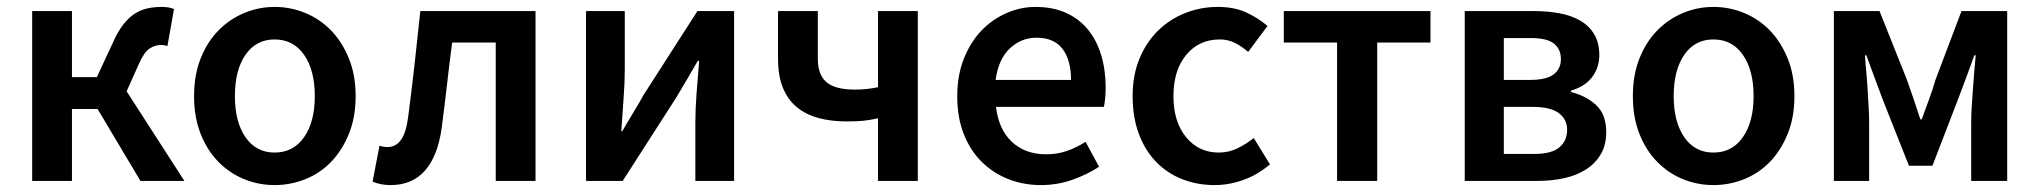

<svg xmlns="http://www.w3.org/2000/svg" viewBox="-20 -523 5895 555"><path d="M73 0V-491H188V-300H260L306 -399Q320 -431 335.5 -451Q351 -471 368 -482.5Q385 -494 405 -498.5Q425 -503 448 -503Q468 -503 483 -497L464 -390Q455 -393 446 -393Q428 -393 412 -382.5Q396 -372 380 -335L346 -259L513 0H386L262 -208H188V0Z M774 12Q728 12 686 -5Q644 -22 611.5 -55Q579 -88 560 -136Q541 -184 541 -245Q541 -306 560 -354Q579 -402 611.5 -435Q644 -468 686 -485.5Q728 -503 774 -503Q820 -503 862.5 -485.5Q905 -468 937 -435Q969 -402 988.5 -354Q1008 -306 1008 -245Q1008 -184 988.5 -136Q969 -88 937 -55Q905 -22 862.5 -5Q820 12 774 12ZM774 -82Q828 -82 859 -126.5Q890 -171 890 -245Q890 -320 859 -364.5Q828 -409 774 -409Q720 -409 689.5 -364.5Q659 -320 659 -245Q659 -171 689.5 -126.5Q720 -82 774 -82Z M1109 12Q1080 12 1057 2L1077 -102Q1082 -100 1087.5 -99Q1093 -98 1101 -98Q1124 -98 1139 -118.5Q1154 -139 1160 -186Q1170 -263 1178.5 -338.5Q1187 -414 1195 -491H1528V0H1413V-400H1287Q1279 -339 1272 -277.5Q1265 -216 1257 -155Q1246 -73 1209 -30.5Q1172 12 1109 12Z M1674 0V-491H1786V-322Q1786 -284 1782.5 -237.5Q1779 -191 1776 -144H1779Q1792 -167 1810 -196.5Q1828 -226 1840 -248L1996 -491H2102V0H1990V-169Q1990 -207 1993.5 -253.5Q1997 -300 2001 -347H1997Q1984 -324 1966.5 -294.5Q1949 -265 1936 -243L1780 0Z M2518 0V-181Q2495 -176 2476.5 -174Q2458 -172 2427 -172Q2382 -172 2345.5 -182Q2309 -192 2283 -213.5Q2257 -235 2243 -269.5Q2229 -304 2229 -353V-491H2344V-353Q2344 -307 2369 -285.5Q2394 -264 2451 -264Q2486 -264 2518 -271V-491H2633V0Z M2989 12Q2938 12 2894 -5.5Q2850 -23 2817 -56Q2784 -89 2765.5 -136.5Q2747 -184 2747 -245Q2747 -305 2766 -353Q2785 -401 2816.5 -434Q2848 -467 2889 -485Q2930 -503 2973 -503Q3023 -503 3061 -486Q3099 -469 3124.5 -438Q3150 -407 3163 -364Q3176 -321 3176 -270Q3176 -253 3174.5 -238Q3173 -223 3171 -214H2859Q2867 -148 2905.5 -112.5Q2944 -77 3004 -77Q3036 -77 3063.5 -86.5Q3091 -96 3118 -113L3157 -41Q3122 -18 3079 -3Q3036 12 2989 12ZM2858 -292H3076Q3076 -349 3051.5 -381.5Q3027 -414 2976 -414Q2932 -414 2899 -383Q2866 -352 2858 -292Z M3491 12Q3441 12 3397.5 -5Q3354 -22 3322 -55Q3290 -88 3272 -136Q3254 -184 3254 -245Q3254 -306 3274 -354Q3294 -402 3328 -435Q3362 -468 3406.5 -485.5Q3451 -503 3500 -503Q3548 -503 3582.5 -487Q3617 -471 3644 -448L3588 -373Q3568 -390 3548.5 -399.5Q3529 -409 3506 -409Q3446 -409 3409 -364.5Q3372 -320 3372 -245Q3372 -171 3408.5 -126.5Q3445 -82 3503 -82Q3532 -82 3557.5 -94.5Q3583 -107 3604 -124L3651 -48Q3616 -18 3574.5 -3Q3533 12 3491 12Z M3845 0V-400H3691V-491H4115V-400H3961V0Z M4214 0V-491H4413Q4454 -491 4488.5 -484.5Q4523 -478 4548.5 -463Q4574 -448 4588.5 -423.5Q4603 -399 4603 -364Q4603 -328 4582.5 -300.5Q4562 -273 4521 -261V-257Q4565 -246 4594 -219Q4623 -192 4623 -141Q4623 -104 4607.5 -77.5Q4592 -51 4565 -33.5Q4538 -16 4501.5 -8Q4465 0 4423 0ZM4327 -292H4402Q4450 -292 4471 -308Q4492 -324 4492 -352Q4492 -381 4472 -397Q4452 -413 4405 -413H4327ZM4327 -78H4415Q4465 -78 4487.5 -97Q4510 -116 4510 -148Q4510 -178 4486 -196Q4462 -214 4411 -214H4327Z M4933 12Q4887 12 4845 -5Q4803 -22 4770.5 -55Q4738 -88 4719 -136Q4700 -184 4700 -245Q4700 -306 4719 -354Q4738 -402 4770.5 -435Q4803 -468 4845 -485.5Q4887 -503 4933 -503Q4979 -503 5021.5 -485.5Q5064 -468 5096 -435Q5128 -402 5147.5 -354Q5167 -306 5167 -245Q5167 -184 5147.5 -136Q5128 -88 5096 -55Q5064 -22 5021.5 -5Q4979 12 4933 12ZM4933 -82Q4987 -82 5018 -126.5Q5049 -171 5049 -245Q5049 -320 5018 -364.5Q4987 -409 4933 -409Q4879 -409 4848.5 -364.5Q4818 -320 4818 -245Q4818 -171 4848.5 -126.5Q4879 -82 4933 -82Z M5281 0V-491H5413L5492 -293Q5503 -262 5512.5 -234Q5522 -206 5531 -178H5535Q5545 -206 5555.5 -234Q5566 -262 5575 -293L5650 -491H5782V0H5678V-172Q5678 -190 5679.5 -214.5Q5681 -239 5683 -265.5Q5685 -292 5687 -317.5Q5689 -343 5691 -363H5687Q5676 -332 5663.5 -298.5Q5651 -265 5640 -236L5566 -44H5498L5422 -236Q5411 -265 5398.5 -299Q5386 -333 5375 -363H5371Q5372 -343 5374.5 -317.5Q5377 -292 5378.5 -265.5Q5380 -239 5381.5 -214.5Q5383 -190 5383 -172V0Z"/></svg>

Font: Giro Sans Semibold
Style: Regular
Weight: 600
Designer: Paul D. Hunt
Foundry: Adobe Systems Incorporated
Version: Version 1.000;PS 1.0;hotconv 1.0.88;makeotf.lib2.5.647800